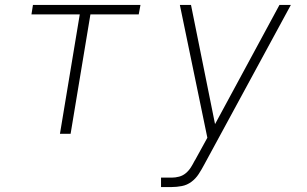

<svg xmlns="http://www.w3.org/2000/svg" viewBox="-20 -540 1240 775"><path d="M222 0 302 -482H107L113 -520H547L540 -482H345L265 0Z M630 215V177H673Q688 177 703 173Q718 169 730 159Q742 149 750.5 135.5Q759 122 766 108Q766 108 766 108Q766 108 766 108L767 107Q767 107 767 107Q767 107 767 107L817 16L706 -520H751L848 -39L1108 -520H1154L804 125Q794 144 782 162.5Q770 181 752.5 194Q735 207 714 211Q693 215 673 215Z"/></svg>

Font: Iosevka SS04 XLt Ex Obl
Style: Regular
Weight: 200
Width: 7
Italic angle: -9°
Monospace: yes
Designer: Belleve Invis
Foundry: Belleve Invis
Version: Version 19.0.0; ttfautohint (v1.8.4)